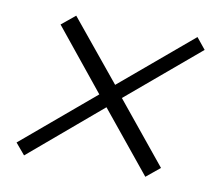

<svg xmlns="http://www.w3.org/2000/svg" viewBox="-55 -553 608 538"><g transform="rotate(10 249.0 -284.5)"><path d="M45 -79 18 -111 223 -284 82 -458 121 -490 262 -318 466 -490 492 -458 287 -285 429 -111 390 -79 249 -252Z"/></g></svg>

Font: Nunito Sans 10pt Condensed Light
Style: Italic
Weight: 300
Width: 3
Italic angle: -9°
Designer: Vernon Adams
Foundry: Vernon Adams
Version: Version 3.101;gftools[0.9.27]